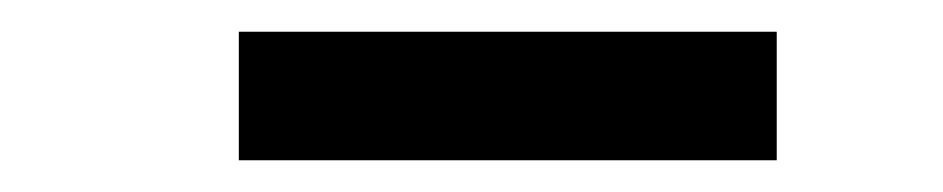

<svg xmlns="http://www.w3.org/2000/svg" viewBox="-20 -771 594 121"><path d="M130.5 -670V-751H469.5V-670Z"/></svg>

Font: Encode Sans SmBold
Style: Regular
Weight: 600
Designer: Multiple Designers
Foundry: Impallari Type
Version: Version 3.002; ttfautohint (v1.8.3) -l 8 -r 50 -G 200 -x 14 